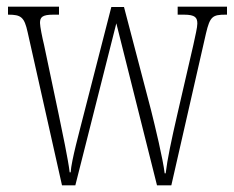

<svg xmlns="http://www.w3.org/2000/svg" viewBox="-20 -556 703 576"><path d="M63 -459 166 0H206L329 -486L451 0H494L598 -456C610 -507 618 -512 657 -512H661V-536H513V-512H532C566 -512 572 -503 572 -485C572 -474 566 -449 560 -421L512 -213C494 -135 482 -78 477 -36H474C469 -79 445 -178 433 -226L352 -535H314L231 -212C219 -164 194 -74 192 -39H189C185 -75 166 -165 156 -213L112 -422C107 -442 100 -477 100 -487C100 -504 106 -512 140 -512H157V-536H4V-512H5C43 -512 53 -505 63 -459Z"/></svg>

Font: Noto Serif Armenian ExtraCondensed ExtraLight
Style: Regular
Weight: 200
Width: 2
Designer: Monotype Design Team
Foundry: Monotype Imaging Inc.
Version: Version 2.008